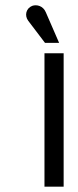

<svg xmlns="http://www.w3.org/2000/svg" viewBox="-20 -701 294 721"><path d="M202 -540 152 -655C142 -679 118 -685 101 -679C78 -670 71 -643 86 -623L149 -540ZM219 0V-501H147V0Z"/></svg>

Font: Advent Pro
Style: Medium
Weight: 500
Designer: Andreas Kalpakidis
Foundry: Andreas Kalpakidis
Version: Version 2.002 2008